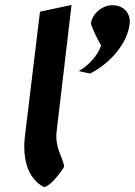

<svg xmlns="http://www.w3.org/2000/svg" viewBox="-20 -753 543 773"><path d="M502 -657C507 -695 482 -727 445 -731C397 -739 350 -699 346 -657C358 -623 375 -591 387 -570C370 -519 321 -479 297 -467C313 -463 328 -460 343 -457C428 -501 493 -580 502 -657ZM156 0C185 0 240 -81 238 -82C235 -118 200 -156 208 -224L268 -733L141 -706L81 -210C68 -108 95 -33 156 0Z"/></svg>

Font: Bluebird
Style: ExtObl
Weight: 400
Designer: Jasper
Foundry: Cannot Into Space Fonts
Version: Version 0.98